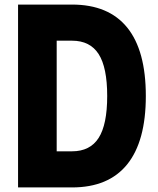

<svg xmlns="http://www.w3.org/2000/svg" viewBox="-20 -820 690 840"><path d="M59 0V-800H295Q455 -800 536.5 -699.5Q618 -599 618 -400Q618 -202 536.5 -101Q455 0 295 0ZM228 -158H295Q374 -158 411.5 -216.5Q449 -275 449 -400Q449 -525 411.5 -583.5Q374 -642 295 -642H228Z"/></svg>

Font: Martian Mono SemiCondensed
Style: Bold
Weight: 700
Width: 4
Designer: Roman Shamin
Foundry: Evil Martians
Version: Version 1.000